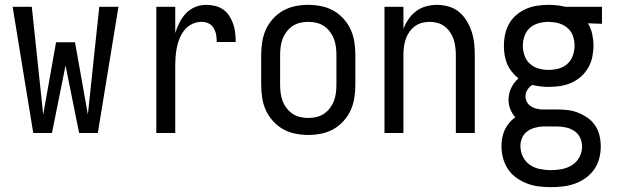

<svg xmlns="http://www.w3.org/2000/svg" viewBox="-20 -548 2540 791"><path d="M117 0 32 -520H111L158 -76L211 -374H289L342 -76L389 -520H468L383 0H306L250 -278L194 0Z M624 0V-520H702V-412Q709 -434 719.5 -455Q730 -476 746 -493Q762 -510 784 -519Q806 -528 829 -528Q848 -528 866.5 -523.5Q885 -519 900 -508.5Q915 -498 925 -482Q935 -466 941 -448.5Q947 -431 949 -412.5Q951 -394 951 -375H873Q873 -390 870.5 -404.5Q868 -419 860.5 -432Q853 -445 839.5 -451.5Q826 -458 811 -458Q791 -458 772.5 -449.5Q754 -441 741.5 -426Q729 -411 721 -392.5Q713 -374 709 -354.5Q705 -335 703.5 -315Q702 -295 702 -276V0Z M1250 8Q1223 8 1196 2.5Q1169 -3 1146 -16Q1123 -29 1104.5 -49.5Q1086 -70 1075 -94.5Q1064 -119 1060 -146Q1056 -173 1056 -200V-320Q1056 -347 1060 -374Q1064 -401 1075 -425.5Q1086 -450 1104.5 -470.5Q1123 -491 1146 -504Q1169 -517 1196 -522.5Q1223 -528 1250 -528Q1277 -528 1304 -522.5Q1331 -517 1354 -504Q1377 -491 1395.5 -470.5Q1414 -450 1425 -425.5Q1436 -401 1440 -374Q1444 -347 1444 -320V-200Q1444 -173 1440 -146Q1436 -119 1425 -94.5Q1414 -70 1395.5 -49.5Q1377 -29 1354 -16Q1331 -3 1304 2.5Q1277 8 1250 8ZM1250 -62Q1267 -62 1284 -66Q1301 -70 1315 -79.5Q1329 -89 1339.5 -103Q1350 -117 1356 -133Q1362 -149 1364 -166Q1366 -183 1366 -200V-320Q1366 -337 1364 -354Q1362 -371 1356 -387Q1350 -403 1339.5 -417Q1329 -431 1315 -440.5Q1301 -450 1284 -454Q1267 -458 1250 -458Q1233 -458 1216 -454Q1199 -450 1185 -440.5Q1171 -431 1160.5 -417Q1150 -403 1144 -387Q1138 -371 1136 -354Q1134 -337 1134 -320V-200Q1134 -183 1136 -166Q1138 -149 1144 -133Q1150 -117 1160.5 -103Q1171 -89 1185 -79.5Q1199 -70 1216 -66Q1233 -62 1250 -62Z M1564 0V-520H1642V-429Q1650 -450 1663 -469Q1676 -488 1694.5 -502Q1713 -516 1735.5 -522Q1758 -528 1780 -528Q1805 -528 1829 -521Q1853 -514 1871.5 -498.5Q1890 -483 1903 -461.5Q1916 -440 1923.5 -416.5Q1931 -393 1933.5 -368.5Q1936 -344 1936 -320V0H1858V-320Q1858 -337 1856 -353.5Q1854 -370 1849 -385.5Q1844 -401 1834.5 -415Q1825 -429 1812 -439Q1799 -449 1783 -453.5Q1767 -458 1750 -458Q1733 -458 1717 -453.5Q1701 -449 1688 -439Q1675 -429 1665.5 -415Q1656 -401 1651 -385.5Q1646 -370 1644 -353.5Q1642 -337 1642 -320V0Z M2250 223Q2225 223 2200 220Q2175 217 2151.5 208Q2128 199 2107.5 184.5Q2087 170 2073 149Q2059 128 2052.5 103.5Q2046 79 2046 54Q2046 37 2049 20Q2052 3 2059.5 -13Q2067 -29 2078 -42Q2089 -55 2103 -65Q2090 -79 2082.5 -98Q2075 -117 2075 -137Q2075 -162 2086 -185.5Q2097 -209 2116 -225Q2101 -237 2089 -252Q2077 -267 2069.5 -284.5Q2062 -302 2059 -321Q2056 -340 2056 -359Q2056 -383 2061 -406.5Q2066 -430 2077.5 -450.5Q2089 -471 2107.5 -486.5Q2126 -502 2147.5 -511.5Q2169 -521 2193 -524.5Q2217 -528 2240 -528Q2255 -528 2270.5 -526.5Q2286 -525 2300 -522L2308 -520H2460V-450L2402 -452Q2415 -431 2420 -407Q2425 -383 2425 -359Q2425 -336 2420 -312.5Q2415 -289 2403 -268.5Q2391 -248 2373 -232Q2355 -216 2333 -206.5Q2311 -197 2287.5 -193.5Q2264 -190 2240 -190Q2223 -190 2206.5 -192Q2190 -194 2173 -198Q2161 -191 2153 -178.5Q2145 -166 2145 -151Q2145 -139 2150.5 -128.5Q2156 -118 2166 -111Q2176 -104 2187.5 -101Q2199 -98 2211 -97H2274Q2297 -97 2319 -94.5Q2341 -92 2362 -83.5Q2383 -75 2401.5 -62Q2420 -49 2432.5 -30Q2445 -11 2450 11Q2455 33 2455 56Q2455 81 2448.5 105.5Q2442 130 2427.5 150.5Q2413 171 2392.5 185.5Q2372 200 2348.5 208.5Q2325 217 2300 220Q2275 223 2250 223ZM2240 -260Q2261 -260 2281.5 -265.5Q2302 -271 2317.5 -285Q2333 -299 2340 -319Q2347 -339 2347 -359Q2347 -378 2341.5 -396.5Q2336 -415 2322.5 -428.5Q2309 -442 2291 -449Q2273 -456 2254 -457L2240 -458Q2220 -458 2199.5 -452.5Q2179 -447 2163.5 -433.5Q2148 -420 2141 -400Q2134 -380 2134 -359Q2134 -339 2141 -319Q2148 -299 2163.5 -285Q2179 -271 2199.5 -265.5Q2220 -260 2240 -260ZM2250 153Q2273 153 2295.5 148.5Q2318 144 2337 132Q2356 120 2367 99.5Q2378 79 2378 56Q2378 37 2370 19.5Q2362 2 2346 -8.5Q2330 -19 2311.5 -23Q2293 -27 2274 -27H2215Q2198 -26 2181 -21Q2164 -16 2150.5 -5.5Q2137 5 2130.5 21Q2124 37 2124 54Q2124 77 2134.5 98Q2145 119 2163.5 131.5Q2182 144 2204.5 148.5Q2227 153 2250 153Z"/></svg>

Font: Iosevka SS18
Style: Regular
Weight: 400
Monospace: yes
Designer: Belleve Invis
Foundry: Belleve Invis
Version: Version 25.1.1; ttfautohint (v1.8.4)